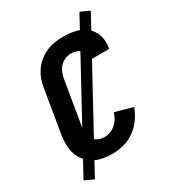

<svg xmlns="http://www.w3.org/2000/svg" viewBox="-215 -939 1029 1143"><g transform="rotate(-30 300.0 -368.0)"><path d="M263 8Q229 8 196.5 2Q164 -4 137 -19.5Q110 -35 90 -59.5Q70 -84 60 -114Q50 -144 50 -177.5Q50 -211 55 -245L104 -538Q108 -566 118.5 -594Q129 -622 146.5 -647Q164 -672 188 -691Q212 -710 239.5 -722Q267 -734 296 -738.5Q325 -743 353 -743Q382 -743 410 -739.5Q438 -736 462.5 -726Q487 -716 508.5 -699Q530 -682 542.5 -659Q555 -636 559 -608Q563 -580 558 -552L557 -543H425V-547Q428 -565 424 -582.5Q420 -600 408 -611.5Q396 -623 379 -628Q362 -633 344 -633Q324 -633 303 -624Q282 -615 267.5 -598.5Q253 -582 245 -561.5Q237 -541 234 -520L185 -227Q181 -204 183 -180.5Q185 -157 196.5 -138.5Q208 -120 228.5 -111Q249 -102 272 -102Q292 -102 312 -109.5Q332 -117 348.5 -131.5Q365 -146 375.5 -164.5Q386 -183 392 -203L513 -169Q499 -131 474.5 -96.5Q450 -62 416 -37.5Q382 -13 341.5 -2.5Q301 8 263 8ZM95 87 33 59 514 -823 576 -795Z"/></g></svg>

Font: Iosevka Extrabold Extended
Style: Italic
Weight: 800
Width: 7
Italic angle: -9°
Monospace: yes
Designer: Belleve Invis
Foundry: Belleve Invis
Version: Version 32.5.0; ttfautohint (v1.8.4)